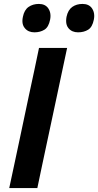

<svg xmlns="http://www.w3.org/2000/svg" viewBox="-20 -957 500 977"><path d="M27 0Q39.5 -58 51 -112Q62.5 -166 77 -234L127.5 -473Q142.5 -542.5 154.5 -598.5Q166 -654 178.5 -713H321.5Q309 -654 297 -598Q285 -542 270.5 -473L219.5 -234Q205 -166 193.5 -112Q182 -58 170 0ZM377 -792.5Q346 -792.5 328.5 -813.5Q316.5 -828 316.5 -850.5Q316.5 -860.5 318.5 -871.5Q326 -906.5 347.8 -921.8Q369.5 -937 400 -937Q433 -937 448.5 -914Q459.5 -897.5 459.5 -876Q459.5 -867 457.5 -857Q450 -819 428.5 -805.8Q407 -792.5 377 -792.5ZM155 -792.5Q124 -792.5 106.5 -813.5Q94 -828 94 -850Q94 -860 96.5 -871.5Q103.5 -906.5 125.5 -921.8Q147.5 -937 178 -937Q210.5 -937 226 -914Q237 -897.5 237 -876Q237 -867 235 -857Q227.5 -819 206 -805.8Q184.5 -792.5 155 -792.5Z"/></svg>

Font: Heraclito SemiBold
Style: Italic
Weight: 600
Italic angle: -12°
Designer: Kostas Bartsokas (font) & Cristiano Sobral (main changes)
Foundry: Kostas Bartsokas (font) & Cristiano Sobral (main changes)
Version: Version 1.00;July 8, 2020;FontCreator 13.0.0.2655 64-bit